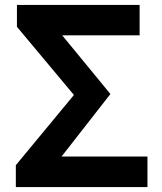

<svg xmlns="http://www.w3.org/2000/svg" viewBox="-20 -761 659 781"><path d="M44.4 0V-89.1L280.7 -374.7L48.9 -652V-740.8H547.9V-617.3H233L429.1 -378.6L230.4 -124.3H579.8V0Z"/></svg>

Font: Noto Sans TC Thin
Style: Regular
Weight: 100
Designer: Ryoko NISHIZUKA 西塚涼子 (kana, bopomofo & ideographs); Paul D. Hunt (Latin, Greek & Cyrillic); Sandoll Communications 산돌커뮤니
Foundry: Adobe
Version: Version 2.004-H2;hotconv 1.0.118;makeotfexe 2.5.65603